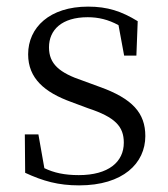

<svg xmlns="http://www.w3.org/2000/svg" viewBox="-20 -546 508 580"><path d="M219 14C352 14 419 -53 419 -135C419 -204 381 -248 280 -284L231 -302C159 -326 128 -353 128 -403C128 -456 167 -494 245 -494C277 -494 307 -487 338 -470L355 -378H392L396 -482C347 -512 305 -526 246 -526C130 -526 65 -463 65 -382C65 -309 115 -267 195 -238L246 -219C328 -192 354 -164 354 -115C354 -57 308 -17 218 -17C175 -17 143 -24 114 -38L96 -140H55L56 -24C110 1 156 14 219 14Z"/></svg>

Font: Noto Serif TC Light
Style: Regular
Weight: 300
Designer: Ryoko NISHIZUKA 西塚涼子 (kana & ideographs); Frank Grießhammer (Latin, Greek & Cyrillic); Wenlong ZHANG 张文龙 (bopomofo); San
Foundry: Adobe
Version: Version 2.001;hotconv 1.1.0;makeotfexe 2.6.0